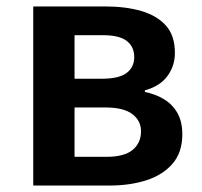

<svg xmlns="http://www.w3.org/2000/svg" viewBox="-20 -575 626 595"><path d="M83 0V-555H307Q369 -555 417.5 -541Q466 -527 494 -496Q522 -465 522 -411Q522 -371 499 -339.5Q476 -308 429 -295V-290Q463 -283 489 -267Q515 -251 530 -224.5Q545 -198 545 -159Q545 -103 515 -68Q485 -33 434 -16.5Q383 0 319 0ZM211 -331H295Q349 -331 372.5 -349Q396 -367 396 -398Q396 -430 373 -448Q350 -466 298 -466H211ZM211 -89H310Q365 -89 391 -110.5Q417 -132 417 -168Q417 -201 390 -221.5Q363 -242 306 -242H211Z"/></svg>

Font: Noto Sans HK SemiBold
Style: Regular
Weight: 600
Version: Version 2.004-H2;hotconv 1.0.118;makeotfexe 2.5.65603